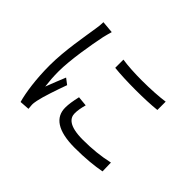

<svg xmlns="http://www.w3.org/2000/svg" viewBox="-162 -1026 1324 1324"><g transform="rotate(45 500.0 -363.5)"><path d="M265 -752 176 -760C176 -738 173 -712 169 -689C157 -606 124 -435 124 -288C124 -153 141 -38 161 33L233 28C232 18 231 4 230 -7C229 -18 232 -37 235 -52C244 -99 280 -205 306 -276L264 -308C247 -267 223 -207 206 -162C200 -211 197 -253 197 -302C197 -414 228 -593 247 -685C251 -703 260 -735 265 -752ZM456 -675V-595C511 -589 587 -586 663 -586C738 -586 814 -589 867 -595V-676C813 -668 730 -663 648 -663C577 -663 506 -667 456 -675ZM495 -268 423 -275C412 -226 406 -191 406 -157C406 -63 481 -7 649 -7C752 -7 836 -16 899 -28L897 -112C816 -94 739 -86 649 -86C513 -86 480 -130 480 -176C480 -203 485 -231 495 -268Z"/></g></svg>

Font: DAIFUKU Sans JP
Style: Regular
Weight: 400
Designer: Original font ‘Source Han Sans JP’ : Ryoko NISHIZUKA  (kana, bopomofo & ideographs); Paul D. Hunt (Latin, Greek & Cyrill
Foundry: Daifuku
Version: Version 1.001